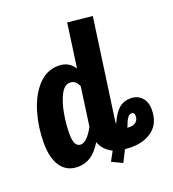

<svg xmlns="http://www.w3.org/2000/svg" viewBox="-149 -870 959 1066"><g transform="rotate(-20 330.0 -337.0)"><path d="M646 -142Q646 -64 596.5 -24Q547 16 468 16Q455 16 431 14L396 83L334 53L364 -2Q314 -25 294 -77Q265 -29 231 -6Q197 17 153 17Q89 17 54 -32Q19 -81 19 -172Q19 -265 44.5 -351.5Q70 -438 120.5 -493Q171 -548 241 -548Q302 -548 334 -498L370 -757L516 -742L433 -150Q432 -144 432 -133Q458 -192 486.5 -216.5Q515 -241 556 -241Q596 -241 621 -214.5Q646 -188 646 -142ZM320 -400Q310 -419 298.5 -428.5Q287 -438 270 -438Q237 -438 214.5 -395Q192 -352 181 -289.5Q170 -227 170 -172Q170 -129 180.5 -111.5Q191 -94 210 -94Q246 -94 288 -170ZM550 -140Q550 -161 533 -161Q520 -161 509.5 -147Q499 -133 484 -93H501Q523 -93 536.5 -105.5Q550 -118 550 -140Z"/></g></svg>

Font: Fira Sans Extra Condensed
Style: Bold Italic
Weight: 700
Width: 3
Italic angle: -8°
Designer: Carrois Corporate & Edenspiekermann AG
Foundry: Carrois Corporate GbR & Edenspiekermann AG
Version: Version 4.203